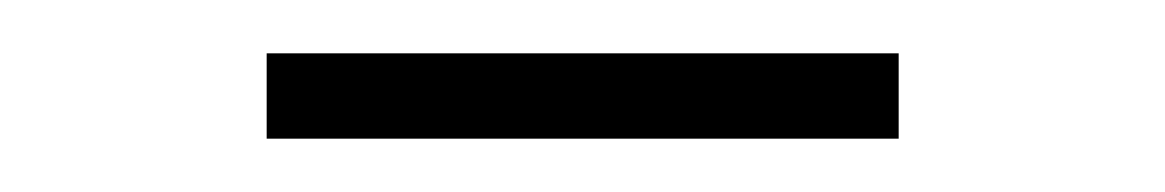

<svg xmlns="http://www.w3.org/2000/svg" viewBox="-20 -618 437 72"><path d="M80 -598H317V-566H80Z"/></svg>

Font: IBM Plex Sans Hebrew ExtLt
Style: Regular
Weight: 200
Designer: Mike Abbink, Paul van der Laan, Pieter van Rosmalen, Yanek Iontef
Foundry: Bold Monday
Version: Version 1.3